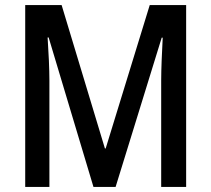

<svg xmlns="http://www.w3.org/2000/svg" viewBox="-20 -734 829 754"><path d="M347 0H434L615 -586H619C616 -528 613 -463 613 -419V0H711V-714H568L395 -151H392L222 -714H79V0H174V-418C174 -461 171 -528 167 -587H171Z"/></svg>

Font: Noto Sans Gurmukhi UI Condensed Medium
Style: Regular
Weight: 500
Width: 3
Designer: Jelle Bosma - Monotype Design Team
Foundry: Monotype Imaging Inc.
Version: Version 2.004